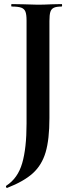

<svg xmlns="http://www.w3.org/2000/svg" viewBox="-20 -645 359 940"><path d="M15 275H14Q11 275 9.5 270.5Q8 266 11 264Q67 228 88.5 154.5Q110 81 110 -40V-544Q110 -574 104.5 -588Q99 -602 84 -607.5Q69 -613 37 -613Q35 -613 35 -619Q35 -625 37 -625L94 -624Q140 -622 165 -622Q193 -622 235 -624L282 -625Q284 -625 284 -619Q284 -613 282 -613Q256 -613 243.5 -607Q231 -601 226.5 -586.5Q222 -572 222 -542V-67Q222 37 203.5 100Q185 163 141 203Q97 243 15 275Z"/></svg>

Font: Cormorant Garamond
Style: Bold
Weight: 700
Designer: Christian Thalmann (Catharsis Fonts)
Foundry: Catharsis Fonts
Version: Version 4.000